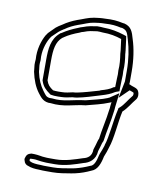

<svg xmlns="http://www.w3.org/2000/svg" viewBox="-76 -709 675 779"><g transform="rotate(10 261.5 -319.0)"><path d="M45 -410C46 -404 46 -398 47 -392C47 -389 48 -385 48 -382C55 -349 66 -321 83 -299C93 -287 102 -271 127 -268H136C191 -261 229 -279 278 -284C308 -292 344 -300 370 -311C373 -312 376 -313 379 -315L377 -299C377 -292 376 -286 375 -281C371 -245 359 -195 355 -160C353 -157 352 -153 351 -150C348 -138 344 -126 340 -113C340 -85 323 -75 305 -71C274 -61 236 -47 196 -47H171C164 -47 157 -47 149 -48C144 -48 138 -49 133 -50L119 -52C111 -53 103 -53 95 -53C94 -53 93 -52 92 -52C82 -50 75 -43 73 -33C71 -29 71 -24 73 -20C75 -10 82 -3 92 -1C103 4 121 6 136 6C147 7 157 7 167 7H191C218 7 245 2 269 -2L284 -5C307 -10 328 -18 347 -27C371 -35 381 -62 387 -92C393 -107 398 -120 401 -132C415 -170 419 -242 429 -285C448 -302 460 -325 476 -344C483 -354 482 -369 477 -378C471 -391 451 -391 439 -399C439 -399 438 -399 437 -398C438 -403 438 -407 438 -411V-451C438 -499 431 -545 419 -582C411 -610 405 -630 376 -638C374 -638 371 -639 368 -639C345 -644 326 -646 295 -644C279 -644 264 -642 250 -640C225 -636 206 -626 184 -619C163 -611 145 -602 128 -590C118 -584 110 -579 103 -573L76 -546C74 -542 71 -539 69 -536C54 -510 43 -472 46 -433C45 -425 45 -417 45 -410ZM65 -412C65 -419 65 -425 66 -431V-433V-435C63 -469 73 -502 86 -525C87 -526 91 -532 92 -534L117 -558C122 -562 128 -567 138 -573H139L140 -574C155 -585 172 -593 191 -600C216 -608 232 -617 253 -620C266 -622 281 -624 295 -624H296C326 -626 342 -624 364 -619H366H368C369 -619 371 -618 372 -618C389 -612 392 -605 400 -576C411 -541 418 -497 418 -451V-411C418 -407 418 -405 417 -402L404 -337L443 -375C453 -371 458 -370 459 -369L460 -368C462 -365 461 -358 460 -356C441 -333 432 -314 416 -300L411 -296L410 -290C399 -244 394 -172 382 -139V-138V-137C379 -127 374 -114 368 -99V-98L367 -96C361 -66 353 -50 341 -46H340L338 -45C320 -37 301 -30 280 -25L265 -22C240 -18 216 -13 191 -13H167C157 -13 148 -13 138 -14H137H136C123 -14 106 -16 100 -19L98 -20L96 -21C94 -21 93 -22 93 -24L92 -26L93 -29C93 -31 94 -32 96 -32C108 -32 109 -33 116 -32L130 -30C136 -29 144 -28 148 -28C157 -27 164 -27 171 -27H196C240 -27 280 -42 310 -52C332 -57 358 -73 360 -110C364 -122 367 -133 370 -144C371 -147 372 -149 372 -149L374 -153L375 -158C379 -190 391 -242 395 -278C396 -283 397 -293 397 -298L404 -356L368 -332C368 -332 367 -331 364 -330H363L362 -329C339 -319 303 -312 274 -304C220 -298 188 -282 139 -288H137H128C113 -290 110 -298 99 -312C85 -331 74 -355 68 -384C67 -391 67 -391 67 -392V-394V-395C66 -398 66 -405 65 -412ZM88 -354 89 -351C96 -329 109 -317 126 -305L130 -302L145 -300C158 -299 166 -300 174 -300C192 -300 208 -305 220 -307C228 -307 233 -308 239 -309C266 -314 300 -325 323 -332C329 -334 334 -335 336 -336C353 -341 372 -348 385 -357C392 -360 387 -358 389 -359L403 -364V-378C403 -388 404 -402 404 -413C405 -425 405 -437 404 -447C406 -472 403 -498 400 -516C400 -526 399 -525 399 -528V-529V-530C397 -546 395 -562 393 -577L391 -589L379 -593C354 -601 326 -607 295 -607C286 -608 279 -608 272 -608H271H269C248 -605 233 -603 212 -595C205 -593 199 -591 193 -588C170 -579 150 -569 132 -557L130 -556L129 -555H128L126 -554L124 -552C91 -524 88 -483 88 -439ZM108 -357V-439C108 -483 112 -516 137 -537C139 -538 141 -539 143 -541C159 -552 180 -562 202 -570C207 -573 213 -575 218 -576C238 -584 250 -585 272 -588C279 -588 286 -588 294 -587C326 -587 349 -582 373 -574C375 -559 377 -544 379 -528C379 -523 380 -519 380 -514C383 -495 386 -469 384 -447C385 -436 385 -425 384 -414C384 -402 383 -390 383 -378C380 -377 379 -376 377 -376C364 -366 346 -360 328 -355C325 -353 322 -352 318 -351C294 -344 260 -334 235 -329C229 -328 223 -327 218 -327C203 -324 190 -320 174 -320C164 -320 158 -319 147 -320L137 -321C121 -332 114 -339 108 -357Z"/></g></svg>

Font: Scribbler
Style: Clr
Weight: 400
Designer: Mew Too
Foundry: Cannot Into Space Fonts
Version: Version 1.001